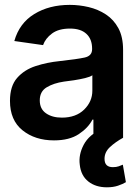

<svg xmlns="http://www.w3.org/2000/svg" viewBox="-20 -573 580 799"><path d="M204.6 11.2Q126 11.2 73.7 -30.8Q21.5 -72.8 21.5 -153.3Q21.5 -214.8 51.3 -248.8Q81.1 -282.7 128.4 -298.1Q175.8 -313.5 228.5 -318.8Q300.8 -326.7 332 -333.5Q363.3 -340.3 363.3 -368.2V-370.6Q363.3 -410.2 339.6 -432.1Q315.9 -454.1 271.5 -454.1Q224.1 -454.1 196.5 -433.6Q168.9 -413.1 159.2 -385.3L39.6 -402.3Q60.5 -476.6 122.6 -514.6Q184.6 -552.7 270.5 -552.7Q309.6 -552.7 348.9 -543.5Q388.2 -534.2 420.7 -512.9Q453.1 -491.7 472.7 -455.6Q492.2 -419.4 492.2 -365.2V0H368.7V-75.2H364.7Q347.2 -41 307.9 -14.9Q268.6 11.2 204.6 11.2ZM237.3 -83.5Q295.9 -83.5 330.1 -116.9Q364.3 -150.4 364.3 -195.8V-259.8Q356 -253.4 334 -248Q312 -242.7 287.6 -239Q263.2 -235.4 246.1 -233.4Q203.1 -227.1 174.3 -209.7Q145.5 -192.4 145.5 -155.3Q145.5 -119.6 171.4 -101.6Q197.3 -83.5 237.3 -83.5ZM424.8 206.5Q378.4 206.5 347.7 182.4Q316.9 158.2 312 112.8Q306.2 71.3 328.4 29.3Q350.6 -12.7 405.3 -37.1L492.7 0Q460 18.1 437.5 39.1Q415 60.1 415 87.9Q415 123 450.2 122.6Q463.9 122.6 473.9 119.1Q483.9 115.7 491.2 112.3L503.9 185.1Q491.2 192.9 471.2 199.7Q451.2 206.5 424.8 206.5Z"/></svg>

Font: Inter Tight SemiBold
Style: Regular
Weight: 600
Designer: Rasmus Andersson
Foundry: rsms
Version: Version 3.004; ttfautohint (v1.8.4.7-5d5b)